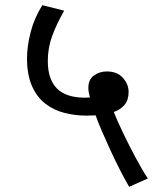

<svg xmlns="http://www.w3.org/2000/svg" viewBox="-20 -652 591 739"><path d="M477 67Q460 38 441 0.5Q422 -37 404 -76Q386 -115 371 -150Q356 -185 348 -208Q332 -207 312 -207Q269 -207 228 -217.5Q187 -228 154.5 -253Q122 -278 103 -321Q84 -364 84 -428Q84 -474 98 -528.5Q112 -583 143 -632L227 -611Q199 -562 181.5 -515.5Q164 -469 164 -417Q164 -347 199 -311.5Q234 -276 308 -276Q317 -276 326 -277Q320 -300 320 -313Q320 -346 341.5 -361.5Q363 -377 391 -377Q431 -377 453 -352.5Q475 -328 475 -298Q475 -267 459.5 -248.5Q444 -230 418 -221Q430 -190 452.5 -143Q475 -96 500.5 -48Q526 0 549 35Z"/></svg>

Font: RS Noto Sans
Style: Regular
Weight: 400
Designer: Monotype Design Team
Foundry: Monotype Imaging Inc.
Version: Version 3.10